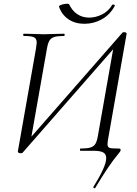

<svg xmlns="http://www.w3.org/2000/svg" viewBox="-20 -805 734 1025"><path d="M485 200Q482 200 479.5 197.5Q477 195 479 192Q547 83 547 40Q547 17 530.5 8.5Q514 0 481 0H409Q407 0 407 -6Q407 -12 409 -12Q445 -12 463 -17.5Q481 -23 489.5 -37.5Q498 -52 503 -82L589 -570L605 -566L100 11Q97 13 89 13Q84 13 79.5 10.5Q75 8 75 5L172 -545Q176 -571 176 -577Q176 -599 161.5 -606Q147 -613 107 -613Q104 -613 104 -619Q104 -625 106 -625L153 -624Q191 -622 213 -622Q239 -622 279 -624L323 -625Q325 -625 325 -619Q325 -613 323 -613Q287 -613 269.5 -607.5Q252 -602 243.5 -587.5Q235 -573 230 -542L143 -49L128 -53L634 -631Q636 -633 639.5 -633Q643 -633 644 -633Q649 -633 653 -630.5Q657 -628 656 -625L560 -79Q554 -49 554 -35Q554 -19 565 -15.5Q576 -12 615 -12Q624 -12 624 -5Q624 0 621 4.5Q618 9 612 16Q562 75 488 199Q488 200 485 200ZM295 -769Q294 -775 309 -780Q324 -785 338 -785Q348 -785 349 -782Q365 -748 392.5 -729.5Q420 -711 456 -711Q491 -711 525 -728Q559 -745 579 -779Q580 -781 584 -781Q588 -781 591 -778.5Q594 -776 593 -774Q568 -727 524.5 -702.5Q481 -678 431 -678Q381 -678 345.5 -702Q310 -726 295 -769Z"/></svg>

Font: Cormorant Infant
Style: Italic
Weight: 400
Italic angle: -10°
Designer: Christian Thalmann (Catharsis Fonts)
Foundry: Catharsis Fonts
Version: Version 4.000